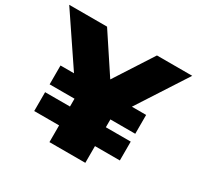

<svg xmlns="http://www.w3.org/2000/svg" viewBox="-189 -922 1131 1103"><g transform="rotate(30 377.0 -370.0)"><path d="M100 -111V-236H265V-288H100V-413H189.5L-31 -740H220L387.5 -486.5L551 -740H785L573.5 -413H668V-288H503V-236H668V-111H503V0H265V-111Z"/></g></svg>

Font: Encode Sans Expanded Black
Style: Regular
Weight: 900
Width: 7
Designer: Multiple Designers
Foundry: Impallari Type
Version: Version 3.000; ttfautohint (v1.8.3) -l 8 -r 50 -G 200 -x 14 